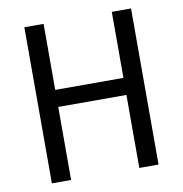

<svg xmlns="http://www.w3.org/2000/svg" viewBox="-80 -789 825 865"><g transform="rotate(-10 332.5 -357.0)"><path d="M576 0H488V-334H176V0H88V-714H176V-412H488V-714H576Z"/></g></svg>

Font: Noto Sans Arabic SemiCondensed
Style: Regular
Weight: 400
Width: 4
Designer: Monotype Design Team, Nadine Chahine, Nizar Qandah and Khaled Hosny
Foundry: Monotype Imaging Inc.
Version: Version 2.012